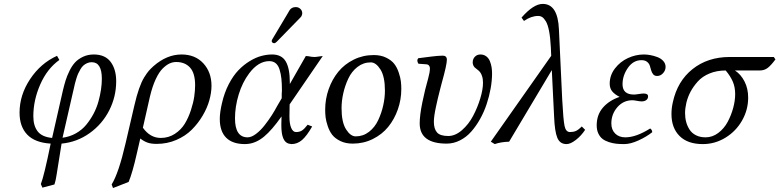

<svg xmlns="http://www.w3.org/2000/svg" viewBox="-20 -718 3950 973"><path d="M349.1 -248 296.9 -20Q334 -24.9 365 -42.5Q396 -60.1 417 -85.7Q438 -111.3 453.9 -141.1Q469.7 -170.9 478.8 -203.4Q487.8 -235.8 491.9 -264.4Q496.1 -293 496.1 -318.8Q496.1 -402.8 444.8 -402.8Q432.1 -402.8 421.4 -397.9Q410.6 -393.1 402.6 -386Q394.5 -378.9 387.5 -366.7Q380.4 -354.5 376 -344.7Q371.6 -335 366.7 -319.1Q361.8 -303.2 359.6 -293.9Q357.4 -284.7 354 -269Q350.6 -253.4 349.1 -248ZM255.9 216.8 194.8 232.9 187 214.8Q203.1 174.8 236.8 9.8Q157.2 4.9 118.2 -35.6Q79.1 -76.2 79.1 -147Q79.1 -236.8 132.6 -317.1Q186 -397.5 269 -435.1L280.8 -414.1Q219.2 -370.1 184.1 -290.3Q148.9 -210.4 148.9 -128.9Q148.9 -80.6 170.9 -52.2Q192.9 -23.9 244.1 -19L298.8 -259.8Q305.7 -288.6 312.5 -310.5Q319.3 -332.5 332 -358.6Q344.7 -384.8 360.6 -401.9Q376.5 -418.9 400.9 -430.4Q425.3 -441.9 455.1 -441.9Q512.7 -441.9 540.8 -404.3Q568.8 -366.7 568.8 -306.2Q568.8 -228 533.4 -158.4Q498 -88.9 434.1 -43.2Q370.1 2.4 292 9.8L267.1 166Q262.7 196.8 255.9 216.8Z M968.8 -286.1Q968.8 -347.2 943.1 -375.5Q917.5 -403.8 873 -403.8Q856 -403.8 839.6 -396.5Q823.2 -389.2 804.7 -371.1Q786.1 -353 769 -316.4Q752 -279.8 739.7 -228L704.1 -70.8Q740.7 -19 794.9 -19Q834.5 -19 866.2 -39.8Q897.9 -60.5 916.5 -91.1Q935.1 -121.6 947.5 -159.7Q960 -197.8 964.4 -229Q968.8 -260.3 968.8 -286.1ZM631.8 204.1 552.7 234.9 545.9 216.8Q581.5 159.2 616.7 6.8L661.1 -184.1Q672.4 -233.4 684.8 -268.8Q697.3 -304.2 710.9 -326.2Q724.6 -348.1 733.9 -358.9Q743.2 -369.6 757.8 -382.8Q825.2 -441.9 899.9 -441.9Q969.2 -441.9 1010.5 -397Q1051.8 -352.1 1051.8 -283.2Q1051.8 -249 1041 -210.2Q1030.3 -171.4 1007.1 -132.1Q983.9 -92.8 951.9 -60.8Q919.9 -28.8 873.5 -8.8Q827.1 11.2 773.9 11.2Q745.6 11.2 727.3 4.6Q709 -2 690.9 -16.1Q689.5 -10.3 682.4 21Q675.3 52.2 673.8 58.1Q650.9 159.7 631.8 204.1Z M1383.8 -179.2 1407.7 -220.2V-241.2Q1407.7 -244.6 1408.2 -250.7Q1408.7 -256.8 1408.7 -259.8Q1408.7 -294.9 1406 -319.8Q1403.3 -344.7 1396.7 -365.7Q1390.1 -386.7 1377.2 -397.5Q1364.3 -408.2 1344.7 -408.2Q1289.1 -408.2 1242.7 -346.2Q1208.5 -300.8 1189.7 -239.3Q1170.9 -177.7 1170.9 -118.2Q1170.9 -22 1234.9 -22Q1254.4 -22 1277.6 -39.6Q1300.8 -57.1 1321.5 -83.7Q1342.3 -110.4 1357.7 -134.5Q1373 -158.7 1383.8 -179.2ZM1358.9 -441.9Q1407.7 -441.9 1428.2 -406.5Q1448.7 -371.1 1448.7 -301.8V-292L1529.8 -434.1Q1541 -434.1 1558.6 -430.2Q1561 -430.2 1566.2 -429.7Q1571.3 -429.2 1573.7 -429.2Q1581.1 -429.2 1595.5 -431.6Q1609.9 -434.1 1615.7 -434.1L1447.8 -189Q1447.8 -179.7 1447.3 -160.2Q1446.8 -140.6 1446.8 -130.9V-127.9Q1446.8 -90.3 1455.8 -69.6Q1464.8 -48.8 1480 -48.8Q1498 -48.8 1510 -56.4Q1522 -64 1539.1 -85.9Q1543 -84.5 1550.5 -81.5Q1558.1 -78.6 1562 -77.1Q1534.7 -29.3 1510.7 -8.5Q1486.8 12.2 1457 12.2Q1455.1 12.2 1442.9 9.8Q1405.8 -0.5 1405.8 -81.1V-88.9Q1405.8 -95.2 1406.2 -108.2Q1406.7 -121.1 1406.7 -127.9Q1357.9 -58.6 1318.4 -25.9Q1278.8 6.8 1236.8 11.2Q1231.9 12.2 1221.7 12.2Q1158.2 12.2 1126 -20.3Q1093.8 -52.7 1093.8 -115.2Q1093.8 -148.4 1105 -195.8Q1117.2 -249 1139.6 -292Q1162.1 -335 1188.5 -362.3Q1214.8 -389.6 1245.4 -408.2Q1275.9 -426.8 1304 -434.3Q1332 -441.9 1358.9 -441.9ZM1446.8 -665Q1457 -682.1 1479 -682.1Q1492.7 -682.1 1502.2 -672.9Q1511.7 -663.6 1511.7 -650.9Q1511.7 -646 1510.7 -644Q1508.8 -634.8 1502 -628.9L1382.8 -506.8Q1375 -499 1369.6 -499Q1364.3 -499 1360.6 -502.2Q1356.9 -505.4 1356.9 -509.8V-512.2L1357.9 -513.2Q1357.9 -513.7 1358.4 -514.9Q1358.9 -516.1 1358.9 -517.1Q1360.8 -521 1361.8 -522L1435.1 -645Q1437 -647.9 1446.8 -665Z M1858.9 -401.9Q1821.3 -401.9 1791.5 -378.7Q1761.7 -355.5 1744.9 -319.3Q1728 -283.2 1719.5 -244.6Q1710.9 -206.1 1710.9 -169.9Q1710.9 -98.6 1733.6 -62.7Q1756.3 -26.9 1782.7 -26.9Q1820.3 -26.9 1850.1 -50Q1879.9 -73.2 1896.7 -109.4Q1913.6 -145.5 1922.1 -184.1Q1930.7 -222.7 1930.7 -258.8Q1930.7 -330.1 1908 -366Q1885.3 -401.9 1858.9 -401.9ZM1767.6 9.8Q1731.4 9.8 1704.6 -3.4Q1677.7 -16.6 1663.6 -34.9Q1649.4 -53.2 1640.9 -78.9Q1632.3 -104.5 1630.1 -123.3Q1627.9 -142.1 1627.9 -162.1Q1627.9 -215.8 1645.5 -265.9Q1663.1 -315.9 1694.3 -354.2Q1725.6 -392.6 1772.5 -415.8Q1819.3 -439 1874 -439Q1910.2 -439 1937 -425.8Q1963.9 -412.6 1978 -394.3Q1992.2 -376 2000.7 -350.3Q2009.3 -324.7 2011.5 -305.9Q2013.7 -287.1 2013.7 -267.1Q2013.7 -213.4 1996.1 -163.3Q1978.5 -113.3 1947.3 -75Q1916 -36.6 1869.1 -13.4Q1822.3 9.8 1767.6 9.8Z M2473.6 -346.2Q2473.6 -310.5 2466.6 -270.5Q2459.5 -230.5 2446.3 -190.7Q2433.1 -150.9 2412.8 -114.7Q2392.6 -78.6 2367.9 -50.8Q2343.3 -22.9 2311 -6.6Q2278.8 9.8 2243.7 9.8Q2106.9 9.8 2106.9 -92.8Q2106.9 -133.8 2120.4 -199.5Q2133.8 -265.1 2149.9 -320.8Q2158.7 -352.1 2158.7 -372.1Q2158.7 -379.9 2154.1 -385.7Q2149.4 -391.6 2140.6 -392.1Q2134.3 -392.6 2120.6 -393.6Q2106.9 -394.5 2100.6 -395Q2089.8 -411.6 2099.6 -422.9Q2110.4 -424.3 2133.1 -427.2Q2155.8 -430.2 2168 -431.6Q2180.2 -433.1 2196.3 -434.6Q2212.4 -436 2223.6 -436Q2244.6 -436 2244.6 -415Q2244.6 -390.1 2218.8 -297.9Q2217.8 -293.9 2210.2 -264.9Q2202.6 -235.8 2199 -220Q2195.3 -204.1 2189.7 -178.5Q2184.1 -152.8 2181.4 -133.8Q2178.7 -114.7 2178.7 -101.1Q2178.7 -64.9 2194.6 -46.9Q2210.4 -28.8 2251.5 -28.8Q2287.1 -28.8 2321 -58.3Q2355 -87.9 2377.4 -130.4Q2399.9 -172.9 2413.8 -218.8Q2427.7 -264.6 2427.7 -298.8Q2427.7 -318.8 2422.9 -332Q2417.5 -349.6 2405.8 -359.9Q2402.3 -363.3 2395 -368.7Q2387.7 -374 2384.8 -377Q2375.5 -388.2 2375.5 -401.9Q2375.5 -418.9 2386.5 -430.4Q2397.5 -441.9 2414.6 -441.9Q2431.6 -441.9 2444.1 -432.6Q2456.5 -423.3 2462.6 -408Q2468.8 -392.6 2471.2 -377.4Q2473.6 -362.3 2473.6 -346.2Z M2945.3 -60.1Q2925.8 -30.3 2898.4 -9Q2871.1 12.2 2851.1 12.2Q2817.4 12.2 2804.2 -20Q2791 -52.2 2788.1 -126L2776.4 -362.8L2560.1 0Q2517.1 1.5 2487.3 12.2L2467.3 0L2773.4 -435.1L2771.5 -478Q2769 -527.3 2762.5 -560.8Q2755.9 -594.2 2746.3 -609.9Q2736.8 -625.5 2727.8 -631.3Q2718.8 -637.2 2707.5 -637.2Q2671.9 -637.2 2635.3 -611.8Q2633.8 -614.3 2623 -628.9Q2683.6 -698.2 2730.5 -698.2Q2807.1 -698.2 2812.5 -568.8L2829.1 -213.9Q2834.5 -109.9 2841.1 -79.3Q2847.7 -48.8 2868.2 -48.8Q2885.3 -48.8 2897.7 -54Q2910.2 -59.1 2928.2 -77.1Z M3078.1 -92.8Q3078.1 -60.5 3097.4 -41.3Q3116.7 -22 3148.9 -22Q3203.6 -22 3274.9 -66.9Q3285.2 -60.1 3285.2 -47.9Q3255.4 -24.4 3215.1 -6.1Q3174.8 12.2 3143.1 12.2Q3121.1 12.2 3103 10.3Q3085 8.3 3065.9 2.2Q3046.9 -3.9 3033.7 -13.9Q3020.5 -23.9 3012.2 -41.5Q3003.9 -59.1 3003.9 -83Q3003.9 -136.2 3035.4 -172.6Q3066.9 -209 3120.1 -227.1Q3096.2 -238.8 3083 -254.4Q3069.8 -270 3069.8 -293.9Q3069.8 -336.4 3096.4 -371.1Q3123 -405.8 3162.4 -423.8Q3201.7 -441.9 3243.2 -441.9Q3258.3 -441.9 3275.9 -438.7Q3293.5 -435.5 3311.5 -428.7Q3329.6 -421.9 3341.3 -408.9Q3353 -396 3353 -378.9Q3353 -361.3 3340.3 -347.2Q3327.6 -333 3310.1 -333Q3297.4 -333 3290.3 -341.3Q3283.2 -349.6 3280 -361.3Q3276.9 -373 3273.2 -384.8Q3269.5 -396.5 3259 -404.8Q3248.5 -413.1 3231 -413.1Q3189 -413.1 3161.9 -374Q3134.8 -335 3134.8 -291Q3134.8 -238.8 3192.9 -238.8Q3200.7 -238.8 3217.3 -241.5Q3233.9 -244.1 3241.7 -244.1Q3264.2 -244.1 3264.2 -230Q3264.2 -217.3 3254.9 -210.7Q3245.6 -204.1 3231.9 -204.1Q3223.6 -204.1 3208 -207Q3192.4 -210 3185.1 -210Q3139.2 -210 3108.6 -174.8Q3078.1 -139.6 3078.1 -92.8Z M3555.7 -22Q3590.3 -22 3619.9 -44.2Q3649.4 -66.4 3667.5 -100.1Q3685.5 -133.8 3695.6 -170.9Q3705.6 -208 3705.6 -241.2Q3705.6 -276.4 3693.8 -304Q3682.1 -331.5 3657.7 -360.8Q3612.3 -360.8 3575.7 -345.7Q3539.1 -330.6 3516.4 -305.2Q3493.7 -279.8 3479.7 -253.7Q3465.8 -227.5 3458.5 -198.2Q3451.7 -168.9 3451.7 -145Q3451.7 -121.1 3457.3 -100.1Q3462.9 -79.1 3474.6 -61Q3486.3 -43 3507.1 -32.5Q3527.8 -22 3555.7 -22ZM3829.6 -360.8H3704.6Q3734.4 -341.3 3752.9 -305.4Q3771.5 -269.5 3771.5 -223.1Q3771.5 -161.6 3740.7 -107.4Q3710 -53.2 3656.7 -20.5Q3603.5 12.2 3541.5 12.2Q3464.8 12.2 3423.8 -28.8Q3382.8 -69.8 3382.8 -140.1Q3382.8 -169.9 3389.6 -199.2Q3412.6 -306.6 3489.7 -367.9Q3566.9 -429.2 3677.7 -429.2H3901.4L3909.7 -417Q3888.2 -387.7 3871.1 -374.3Q3854 -360.8 3829.6 -360.8Z"/></svg>

Font: Common Serif
Style: Italic
Weight: 400
Italic angle: -12°
Designer: Philipp H. Poll, Khaled Hosny
Foundry: Stefan Peev, Context Ltd.
Version: Version 1.026